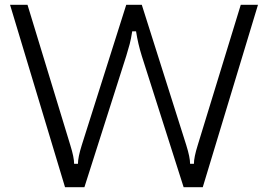

<svg xmlns="http://www.w3.org/2000/svg" viewBox="-20 -783 1121 803"><path d="M252 0 22 -763H95L274 -176Q290 -125 290 -98H306Q306 -125 322 -176L508 -763H573L759 -176Q775 -125 775 -98H791Q791 -125 807 -176L987 -763H1059L828 0H748L573 -549Q557 -600 549 -652H533Q528 -620 522.5 -599Q517 -578 508 -549L333 0Z"/></svg>

Font: Open Sauce Sans Light
Style: Regular
Weight: 300
Designer: Alfredo Marco Pradil
Foundry: Creative Sauce Fz LLC
Version: Version 1.477